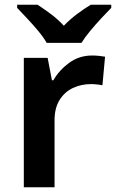

<svg xmlns="http://www.w3.org/2000/svg" viewBox="-20 -786 487 806"><path d="M367 -553Q380 -553 395.5 -551.5Q411 -550 421 -548L410 -428Q401 -430 387 -431.5Q373 -433 362 -433Q322 -433 287 -417Q252 -401 230.5 -367Q209 -333 209 -281V0H80V-543H180L198 -449H204Q228 -491 270 -522Q312 -553 367 -553ZM176 -606Q163 -629 140.5 -656Q118 -683 94 -708.5Q70 -734 52 -753V-766H138Q164 -749 193.5 -727Q223 -705 248 -678Q274 -705 304 -727.5Q334 -750 361 -766H447V-753Q429 -735 405 -709Q381 -683 358.5 -656Q336 -629 322 -606Z"/></svg>

Font: Noto Sans Sora Sompeng Semi
Style: Bold
Weight: 700
Designer: Monotype Design Team. David Williams.
Foundry: Monotype Imaging Inc.
Version: Version 2.101; ttfautohint (v1.8.4.7-5d5b)